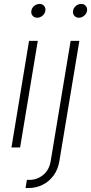

<svg xmlns="http://www.w3.org/2000/svg" viewBox="-20 -741 458 965"><path d="M37.6 0 126 -535.6H169.9L81.1 0ZM167 -651.9Q152.3 -651.9 143.8 -662.1Q135.3 -672.4 137.7 -686.5Q139.6 -701.2 151.9 -711.2Q164.1 -721.2 178.7 -721.2Q193.4 -721.2 201.7 -711.2Q210 -701.2 208 -686.5Q205.6 -672.4 193.6 -662.1Q181.6 -651.9 167 -651.9ZM335 -535.6H378.9L278.3 69.3Q271.5 110.8 249.3 141.1Q227.1 171.4 194.3 187.7Q161.6 204.1 122.6 204.1H108.4L115.2 163.1H127.9Q166.5 163.1 197 138.2Q227.5 113.3 234.9 67.9ZM376.5 -651.9Q361.8 -651.9 353.3 -662.1Q344.7 -672.4 347.2 -686.5Q349.1 -701.2 361.3 -711.2Q373.5 -721.2 388.2 -721.2Q402.8 -721.2 411.1 -711.2Q419.4 -701.2 417.5 -686.5Q415 -672.4 403.1 -662.1Q391.1 -651.9 376.5 -651.9Z"/></svg>

Font: Inter 20pt ExtraLight
Style: Italic
Weight: 250
Italic angle: -9.3988°
Version: Version 4.001;git-66647c0bb